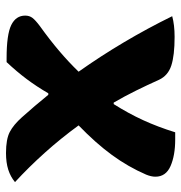

<svg xmlns="http://www.w3.org/2000/svg" viewBox="-2 -590 604 640"><g transform="rotate(90 300.0 -270.0)"><path d="M34 -542Q63 -550 103 -550Q165 -550 198.5 -539Q232 -528 246 -498Q263 -460 282 -421.5Q301 -383 322 -347H327Q358 -396 380.5 -445Q403 -494 421 -552H445Q498 -552 533.5 -536.5Q569 -521 569 -486Q569 -472 562 -455Q536 -395 496.5 -341Q457 -287 398 -230Q441 -171 489 -117.5Q537 -64 587 -18Q569 -3 545.5 4.5Q522 12 490 12Q444 12 420 -0.5Q396 -13 371 -41Q352 -62 333 -84.5Q314 -107 296 -129H291Q269 -91 244 -57.5Q219 -24 187 10H174Q95 10 63.5 -5.5Q32 -21 32 -52Q32 -66 39.5 -76Q47 -86 67 -101Q113 -134 150 -165.5Q187 -197 219 -230Q115 -377 34 -542Z"/></g></svg>

Font: Recursive Mn Csl St XBd
Style: Regular
Weight: 800
Monospace: yes
Version: Version 1.079;hotconv 1.0.112;makeotfexe 2.5.65598; ttfautoh